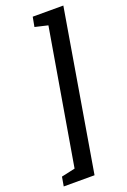

<svg xmlns="http://www.w3.org/2000/svg" viewBox="-170 -732 593 896"><g transform="rotate(-20 126.5 -284.0)"><path d="M-9 67 59 52 173 -618 109 -633 118 -681H270L136 113H-17Z"/></g></svg>

Font: Grenze Medium
Style: Italic
Weight: 500
Italic angle: -10°
Designer: Renata Polastri
Foundry: Omnibus-Type
Version: Version 1.002; ttfautohint (v1.8)